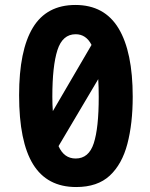

<svg xmlns="http://www.w3.org/2000/svg" viewBox="-20 -744 603 774"><path d="M287 10Q170 10 113.5 -81.5Q57 -173 57 -360Q57 -541 112.5 -632.5Q168 -724 284 -724Q401 -724 458 -629.5Q515 -535 515 -354Q515 -246 493.5 -164Q472 -82 422.5 -36Q373 10 287 10ZM191 -354Q191 -322 193 -296L349 -563Q327 -606 285 -606Q232 -606 211.5 -542Q191 -478 191 -354ZM285 -105Q338 -105 358 -166.5Q378 -228 378 -353Q378 -393 376 -425L216 -155Q238 -105 285 -105Z"/></svg>

Font: Noto Sans Mono SemiCondensed
Style: Bold
Weight: 700
Width: 4
Designer: Monotype Design Team
Foundry: Monotype Imaging Inc.
Version: Version 2.014